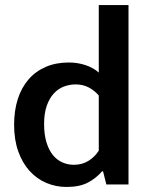

<svg xmlns="http://www.w3.org/2000/svg" viewBox="-20 -732 594 762"><path d="M372 -712H490V0H402L389 -52H385Q362 -25 329 -7.5Q296 10 244 10Q202 10 164 -6Q126 -22 97.5 -53.5Q69 -85 52.5 -131Q36 -177 36 -237Q36 -293 50.5 -338.5Q65 -384 93 -416.5Q121 -449 161.5 -466.5Q202 -484 253 -484Q288 -484 319.5 -473.5Q351 -463 372 -444ZM372 -353Q355 -373 332 -385Q309 -397 281 -397Q256 -397 233.5 -388.5Q211 -380 193.5 -361Q176 -342 165.5 -312Q155 -282 155 -240Q155 -198 164.5 -167Q174 -136 190 -116.5Q206 -97 227.5 -87.5Q249 -78 273 -78Q306 -78 331 -93.5Q356 -109 372 -134Z"/></svg>

Font: Mukta Vaani SemiBold
Style: Regular
Weight: 600
Designer: Noopur Datye, Girish Dalvi, Yashodeep Gholap, Pallavi Karambelkar
Foundry: Ek Type
Version: Version 2.538;PS 1.000;hotconv 16.6.51;makeotf.lib2.5.65220;